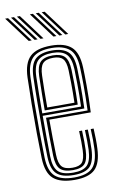

<svg xmlns="http://www.w3.org/2000/svg" viewBox="-93 -810 524 864"><g transform="rotate(-10 168.5 -377.5)"><path d="M177 6.8Q112.2 6.8 80.9 -20.1Q49.5 -47 47.2 -114.5Q45.8 -163.5 45.1 -229.2Q44.5 -295 45.1 -362.5Q45.8 -430 47.5 -484Q49.8 -549 79.6 -577.9Q109.5 -606.8 176.5 -606.8Q238.5 -606.8 268.6 -579.8Q298.8 -552.8 301.5 -485.8Q302.8 -459.5 303.1 -403.4Q303.5 -347.2 300.5 -280H111.2Q111.2 -194 113.5 -118.8Q114.5 -80 128.4 -64.4Q142.2 -48.8 177 -48.8Q208.8 -48.8 221.1 -63.2Q233.5 -77.8 235.2 -117.8Q236.8 -153.2 234.2 -206H247.5Q250 -152.5 248.5 -117Q246.8 -71.8 231 -54.8Q215.2 -37.8 177 -37.8Q135.8 -37.8 118.5 -55.5Q101.2 -73.2 100 -117.8Q99 -150.8 98.5 -200.4Q98 -250 98 -291H288Q290.2 -353.2 289.9 -406.2Q289.5 -459.2 288.2 -485.5Q285.8 -548.5 257.9 -572.1Q230 -595.8 176.5 -595.8Q115 -595.8 88.9 -568.9Q62.8 -542 60.8 -483.2Q59 -428.5 58.5 -362.2Q58 -296 58.5 -231Q59 -166 60.5 -115.5Q62.5 -53.8 90.2 -29Q118 -4.2 177 -4.2Q235.2 -4.2 260.4 -29.2Q285.5 -54.2 288.2 -115.2Q290 -151.5 287.2 -206H300.5Q301.8 -183 302.1 -158.5Q302.5 -134 301.5 -114.5Q298.8 -48.5 270.4 -20.9Q242 6.8 177 6.8ZM177 -15.5Q123.2 -15.5 99.4 -37.9Q75.5 -60.2 73.8 -116Q72 -169.5 71.6 -236.2Q71.2 -303 71.8 -368.2Q72.2 -433.5 73.8 -482.2Q75.8 -539.2 100.2 -561.9Q124.8 -584.5 176.5 -584.5Q224.2 -584.5 248.5 -563.2Q272.8 -542 275 -485Q276 -462.8 276.5 -413.6Q277 -364.5 275 -302.2H84.8Q84.8 -249.2 85.1 -207.8Q85.5 -166.2 86.2 -117Q87 -68 107 -47.2Q127 -26.5 177 -26.5Q221.5 -26.5 240.5 -45.9Q259.5 -65.2 261.8 -116.2Q263.2 -152.2 260.8 -206H274Q276.5 -153.2 275 -115.8Q272.5 -59.8 250.8 -37.6Q229 -15.5 177 -15.5ZM84.8 -313.2H262Q263.8 -367.5 263.2 -415.2Q262.8 -463 261.8 -484.5Q259.5 -535 239.2 -554.2Q219 -573.5 176.5 -573.5Q131.2 -573.5 110 -553.4Q88.8 -533.2 87 -481.8Q86 -452.2 85.5 -405.6Q85 -359 84.8 -313.2ZM98 -324.5Q98.2 -357.8 98.6 -398.9Q99 -440 100.2 -481Q101.8 -526.2 119.2 -544.2Q136.8 -562.2 176.5 -562.2Q213.8 -562.2 230.2 -544.8Q246.8 -527.2 248.5 -483.8Q249.2 -465.2 249.9 -422.6Q250.5 -380 248.8 -324.5ZM111.5 -335.5H235.8Q237 -384.5 236.5 -425.5Q236 -466.5 235.2 -483.2Q233.8 -522 220.2 -536.6Q206.8 -551.2 176.5 -551.2Q143 -551.2 128.8 -535.8Q114.5 -520.2 113.5 -480.5Q112.5 -447.8 112 -412.2Q111.5 -376.8 111.5 -335.5ZM135.5 -645 48 -762H61.5L148.8 -645ZM81.5 -645 -5.8 -762H7.5L95 -645ZM108.5 -645 21 -762H34.5L122 -645ZM248.5 -645 161.2 -762H174.8L262 -645ZM194.5 -645 107.2 -762H120.8L208 -645ZM221.5 -645 134.2 -762H147.8L235 -645Z"/></g></svg>

Font: Big Shoulders Inline Display
Style: Regular
Weight: 400
Designer: Patric King
Foundry: XO Type Co
Version: Version 1.000